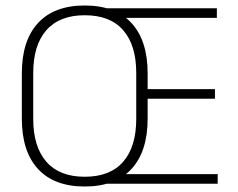

<svg xmlns="http://www.w3.org/2000/svg" viewBox="-20 -669 868 699"><path d="M288.5 10Q177 10 118.2 -54Q59.5 -118 59.5 -237V-402Q59.5 -521 118.2 -585Q177 -649 288.5 -649Q400 -649 458.8 -585Q517.5 -521 517.5 -402V-237Q517.5 -118 458.8 -54Q400 10 288.5 10ZM288.5 -25.5Q381 -25.5 428.5 -80.2Q476 -135 476 -236V-403.5Q476 -504.5 428.5 -559Q381 -613.5 288.5 -613.5Q196.5 -613.5 148.8 -559Q101 -504.5 101 -403.5V-236Q101 -135 148.8 -80.2Q196.5 -25.5 288.5 -25.5ZM362 0V-35H772.5V0ZM486.5 -309.5V-344.5H762.5V-309.5ZM361 -604V-639H769.5V-604Z"/></svg>

Font: Anek Tamil ExtraLight
Style: Regular
Weight: 250
Version: Version 1.003